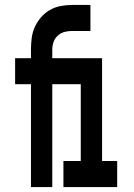

<svg xmlns="http://www.w3.org/2000/svg" viewBox="-20 -755 540 775"><path d="M191 0H105V-415H41V-520H105V-555Q105 -578 108 -601.5Q111 -625 120.5 -646Q130 -667 145.5 -685Q161 -703 181 -714.5Q201 -726 224 -730.5Q247 -735 270 -735H345V-630H270Q255 -630 240 -626Q225 -622 213 -611Q201 -600 196 -585Q191 -570 191 -555V-520H328V-415H191ZM236 0V-105H306V-415H244V-520H392V-105H453V0Z"/></svg>

Font: Iosevka Extrabold
Style: Regular
Weight: 800
Monospace: yes
Designer: Belleve Invis
Foundry: Belleve Invis
Version: Version 32.5.0; ttfautohint (v1.8.4)